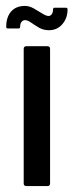

<svg xmlns="http://www.w3.org/2000/svg" viewBox="-20 -628 249 648"><path d="M149 -9Q149 0 140 0H69Q60 0 60 -9V-463Q60 -472 69 -472H140Q149 -472 149 -463ZM6 -532Q1 -532 1 -538Q1 -570 17.5 -589Q34 -608 64 -608Q79 -608 94 -599.5Q109 -591 122.5 -582.5Q136 -574 144 -574Q150 -574 154.5 -580Q159 -586 159 -595Q159 -602 164 -602H202Q208 -602 208 -596Q208 -567 190.5 -546.5Q173 -526 145 -526Q126 -526 111 -535Q96 -544 84.5 -552Q73 -560 65 -560Q57 -560 52.5 -554Q48 -548 48 -538Q48 -532 43 -532Z"/></svg>

Font: Glory Thin Medium
Style: Regular
Weight: 500
Version: Version 1.011